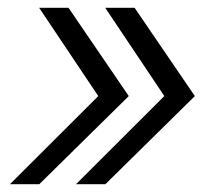

<svg xmlns="http://www.w3.org/2000/svg" viewBox="-20 -548 566 498"><path d="M5.9 -70.3 234.9 -298.8 81.5 -527.8H157.7L314 -298.8L82 -70.3ZM177.2 -70.3 406.2 -298.8 252.9 -527.8H329.1L485.4 -298.8L253.4 -70.3Z"/></svg>

Font: Inter 17pt Light
Style: Italic
Weight: 300
Italic angle: -9.3988°
Version: Version 4.001;git-66647c0bb